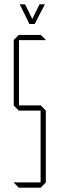

<svg xmlns="http://www.w3.org/2000/svg" viewBox="-20 -860 273 880"><path d="M67 -676V-377H167L190 -353V-24L167 0H66L43 -23V-24H166V-353H66L43 -376V-677L66 -700H167L190 -677V-676ZM115 -750 71 -839V-840H95L128 -773L161 -840H185V-839L139 -750Z"/></svg>

Font: Foldit Thin Thin
Style: Regular
Weight: 250
Version: Version 1.003